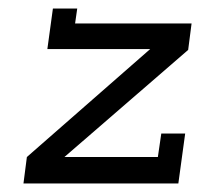

<svg xmlns="http://www.w3.org/2000/svg" viewBox="-20 -430 473 450"><path d="M414 -117 398 0H35L43 -62L332 -315H91L104 -410H161L156 -375H429L421 -313L131 -62H350L358 -117Z"/></svg>

Font: Josefin Slab SemiBold
Style: Italic
Weight: 600
Italic angle: -12°
Designer: Santiago Orozco
Foundry: Typemade
Version: Version 2.000